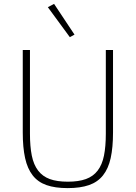

<svg xmlns="http://www.w3.org/2000/svg" viewBox="-20 -955 698 987"><path d="M134 -698V-268Q134 -202 143.5 -155Q153 -108 176 -78Q199 -48 236 -34.5Q273 -21 329 -21Q384 -21 421.5 -34.5Q459 -48 482 -78Q505 -108 514.5 -155Q524 -202 524 -268V-698H561V-274Q561 -197 549 -142.5Q537 -88 509.5 -53.5Q482 -19 437.5 -3.5Q393 12 328 12Q263 12 219 -3.5Q175 -19 148 -53.5Q121 -88 109 -142.5Q97 -197 97 -274V-698ZM226 -918 258 -935 363 -777 339 -764Z"/></svg>

Font: IBM Plex Sans ExtLt
Style: Regular
Weight: 200
Designer: Mike Abbink, Paul van der Laan, Pieter van Rosmalen
Foundry: Bold Monday
Version: Version 3.005